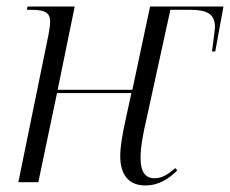

<svg xmlns="http://www.w3.org/2000/svg" viewBox="-20 -556 702 586"><path d="M423 10C466 10 496 -11 521 -36L515 -43C492 -23 474 -12 452 -12C420 -12 409 -36 409 -75C409 -108 417 -149 428 -197L500 -526H562C612 -526 636 -513 636 -474C636 -466 633 -445 627 -399H637L662 -536H438L384 -282H156L208 -536H64L62 -526H75C115 -526 133 -519 133 -490C133 -481 131 -466 128 -450L36 0H97L154 -272H381L363 -189C353 -144 347 -107 347 -79C347 -29 368 10 423 10Z"/></svg>

Font: Noto Serif Display SemiCondensed Light
Style: Italic
Weight: 300
Width: 4
Italic angle: -12°
Designer: Monotype Design Team
Foundry: Monotype Imaging Inc.
Version: Version 2.009